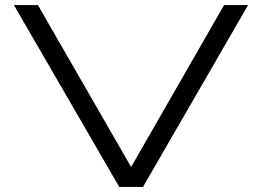

<svg xmlns="http://www.w3.org/2000/svg" viewBox="-20 -740 1043 760"><path d="M452 0 35 -720H130L499 -79L867 -720H962L546 0Z"/></svg>

Font: Orbitron
Style: Regular
Weight: 400
Designer: Matt McInerney
Foundry: The League of Moveable Type
Version: Version 2.001